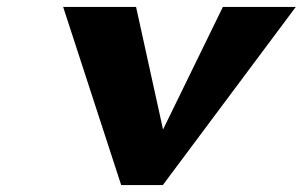

<svg xmlns="http://www.w3.org/2000/svg" viewBox="-20 -533 872 553"><path d="M371.9 -513H161.9L329 0H449L831.9 -513H621.9L449.6 -160Z"/></svg>

Font: Hussar
Style: BdOblTwo
Weight: 700
Foundry: Cannot Into Space Fonts
Version: Version 2.00